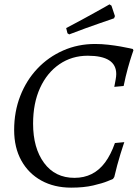

<svg xmlns="http://www.w3.org/2000/svg" viewBox="-20 -850 641 882"><path d="M307 12Q229 12 170 -20.5Q111 -53 78 -112.5Q45 -172 45 -253Q45 -337 73 -409Q101 -481 151.5 -534.5Q202 -588 270 -618Q338 -648 417 -648Q447 -648 477.5 -644.5Q508 -641 533.5 -636.5Q559 -632 574.5 -628.5Q590 -625 590 -625L593 -619Q593 -619 585.5 -597Q578 -575 567.5 -537.5Q557 -500 548 -455L505 -451Q505 -451 507 -461.5Q509 -472 511.5 -486Q514 -500 514 -510Q514 -594 383 -594Q310 -594 253 -555Q196 -516 164 -446Q132 -376 132 -282Q132 -170 182.5 -101.5Q233 -33 322 -33Q366 -33 401 -50.5Q436 -68 462.5 -103.5Q489 -139 508 -193L551 -197Q551 -197 546 -182Q541 -167 533.5 -143Q526 -119 518.5 -91Q511 -63 505 -37L499 -28Q499 -28 475 -18Q451 -8 408 2Q365 12 307 12ZM504 -766Q504 -766 487 -760Q470 -754 440.5 -744Q411 -734 374 -720.5Q337 -707 298 -692L290 -697L284 -721Q319 -739 354.5 -758.5Q390 -778 419 -794Q448 -810 465.5 -820Q483 -830 483 -830L492 -824L508 -776Z"/></svg>

Font: Alegreya
Style: Italic
Weight: 400
Italic angle: -7°
Designer: Juan Pablo del Peral
Foundry: Huerta Tipografica
Version: Version 2.009